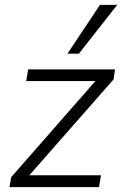

<svg xmlns="http://www.w3.org/2000/svg" viewBox="-20 -771 503 791"><path d="M19 0 26 -41 387 -453 390 -437H88L96 -485H454L448 -444L85 -31L82 -49H396L388 0ZM258 -550 392 -751H463L305 -550Z"/></svg>

Font: Nunito Sans 12pt ExtraLight 12pt Light
Style: Italic
Weight: 300
Italic angle: -9°
Version: Version 3.101;gftools[0.9.27]